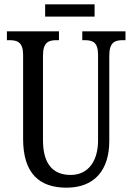

<svg xmlns="http://www.w3.org/2000/svg" viewBox="-20 -859 613 889"><path d="M189 -782H418V-839H189ZM288 10C419 10 486 -73 486 -206V-601C486 -664 512 -673 550 -673H561V-714H361V-673H371C409 -673 434 -664 434 -605V-208C434 -118 392 -49 307 -49C231 -49 179 -93 179 -210V-601C179 -664 205 -673 243 -673H253V-714H12V-673H23C60 -673 87 -664 87 -605V-216C87 -53 165 10 288 10Z"/></svg>

Font: Noto Serif Myanmar ExtCond
Style: Regular
Weight: 400
Width: 2
Designer: Ben Mitchell and the Monotype Design Team
Foundry: Monotype Imaging Inc.
Version: Version 2.106